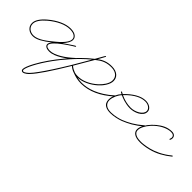

<svg xmlns="http://www.w3.org/2000/svg" viewBox="-12 -1056 2081 2081"><g transform="rotate(45 1029.0 -15.5)"><path d="M585.9 -146.5Q587.2 -143.9 587.2 -141.9Q587.2 -140.6 585.9 -138Q562.5 -116.5 531.6 -91.8Q500.7 -67.1 466.5 -45.9Q432.3 -24.7 396.5 -10.7Q360.7 3.3 326.8 3.3Q317.1 3.3 305 1.6Q293 0 282.2 -4.9Q271.5 -9.8 264.3 -18.2Q257.2 -26.7 257.2 -39.7Q257.2 -59.2 280.6 -87.9Q223.3 -41.7 174.2 -15Q125 11.7 84 11.7Q63.2 11.7 43.9 5.2Q24.7 -1.3 10.1 -13.7Q-4.6 -26 -13 -43.6Q-21.5 -61.2 -21.5 -84Q-21.5 -149.7 71 -228.5Q133.5 -281.2 197.6 -310.2Q261.7 -339.2 319 -339.2Q346.4 -339.2 368.5 -332.7Q369.8 -332.7 378.6 -329.4Q387.4 -326.2 397.5 -318.7Q407.6 -311.2 415.7 -299.2Q423.8 -287.1 423.8 -268.9Q423.8 -224 366.5 -164.1Q390 -179.7 411.8 -194.3Q433.6 -209 450.2 -220.1Q466.8 -231.1 477.2 -237.6Q487.6 -244.1 488.9 -244.1Q489.6 -244.8 491.5 -244.8Q497.4 -244.8 497.4 -238.9Q497.4 -237 490.6 -232.7Q483.7 -228.5 469.1 -219.7Q454.4 -210.9 432 -196Q409.5 -181 378.9 -158.9Q324.2 -119.1 296.5 -88.5Q268.9 -57.9 268.9 -39.1Q268.9 -29.9 275.1 -23.8Q281.2 -17.6 290 -14.3Q298.8 -11.1 308.6 -9.8Q318.4 -8.5 326.2 -8.5Q355.5 -8.5 387.7 -20.5Q419.9 -32.6 452.8 -52.1Q485.7 -71.6 517.6 -96.4Q549.5 -121.1 577.5 -147.1Q580.1 -148.4 581.4 -148.4Q584 -148.4 585.9 -146.5ZM84 0Q111.3 0 140 -11.4Q168.6 -22.8 196.9 -41Q225.3 -59.2 252.6 -80.7Q279.9 -102.2 304.7 -123Q337.2 -149.7 358.1 -171.9Q378.9 -194 391.3 -212.2Q403.6 -230.5 408.2 -244.5Q412.8 -258.5 412.8 -268.9Q412.8 -283.9 405.6 -293.9Q398.4 -304 389.6 -310.2Q380.9 -316.4 373.4 -319Q365.9 -321.6 365.2 -321.6Q343.8 -327.5 319 -327.5Q263.7 -327.5 201.8 -299.2Q140 -270.8 78.8 -219.4Q-9.8 -144.5 -9.8 -84Q-9.8 -64.5 -2.3 -48.8Q5.2 -33.2 17.9 -22.5Q30.6 -11.7 47.9 -5.9Q65.1 0 84 0Z M1179 -165.4Q1180.3 -162.8 1180.3 -161.5Q1180.3 -157.6 1178.4 -156.9Q1087.9 -75.5 999.3 -35.8Q910.8 3.9 820.3 5.2Q780.6 5.2 744.8 -2.9Q709 -11.1 684.2 -21.5Q666 -26.7 647.5 -36.8Q628.9 -46.9 613.9 -61.2Q524.7 87.2 458.7 184.9Q392.6 282.6 352.9 322.9Q352.2 324.2 345.4 331.1Q338.5 337.9 328.5 345.7Q318.4 353.5 306.3 359.7Q294.3 365.9 283.9 365.9Q272.1 365.9 266 358.7Q259.8 351.6 259.8 340.5Q259.8 323.6 271.8 292Q283.9 260.4 306.6 218.1Q343.1 150.4 392.6 79.8Q442.1 9.1 498.4 -57.6Q554.7 -124.3 615.2 -184.6Q675.8 -244.8 735 -291Q755.2 -326.2 766.9 -347Q778.6 -367.8 785.2 -379.2Q791.7 -390.6 794.3 -393.9Q796.9 -397.1 798.2 -397.1Q800.1 -397.1 802.1 -395.8Q804 -394.5 804 -391.3Q804 -391.9 803.4 -390.3Q802.7 -388.7 798.5 -380.9Q794.3 -373 785.2 -356.1Q776 -339.2 759.1 -309.2Q791 -335.3 831.7 -350.3Q872.4 -365.2 923.8 -365.2Q955.1 -365.2 978.8 -357.1Q1002.6 -349 1018.2 -335.3Q1033.9 -321.6 1041.7 -303.4Q1049.5 -285.2 1049.5 -265Q1049.5 -244.1 1041.7 -223Q1033.9 -201.8 1021.5 -182Q1009.1 -162.1 993.5 -143.9Q977.9 -125.7 961.6 -111.3Q938.2 -90.5 911.1 -72.6Q884.1 -54.7 855.8 -42Q827.5 -29.3 799.2 -22.1Q770.8 -15 744.8 -15Q761.7 -11.1 779.6 -8.8Q797.5 -6.5 819 -6.5Q852.2 -6.5 891.3 -13.7Q930.3 -20.8 974.6 -38.7Q1018.9 -56.6 1068 -87.2Q1117.2 -117.8 1170.6 -165.4Q1172.5 -167.3 1174.5 -167.3Q1175.8 -167.3 1176.8 -166.7Q1177.7 -166 1179 -165.4ZM344.4 315.1Q368.5 290.4 406.2 238.3Q444 186.2 492.8 111.3Q541.7 36.5 599 -58.3Q656.2 -153 719.4 -263.7Q669.3 -222.7 625.3 -179Q581.4 -135.4 544.3 -93.8Q507.2 -52.1 477.9 -15.3Q448.6 21.5 428.4 49.5Q390.6 101.6 361.3 148.1Q332 194.7 312.2 232.7Q292.3 270.8 281.9 298.5Q271.5 326.2 271.5 340.5Q271.5 345.7 274.4 349.9Q277.3 354.2 284.5 354.2Q291.7 354.2 300.5 349.6Q309.2 345.1 317.7 338.5Q326.2 332 333.3 325.5Q340.5 319 344.4 315.1ZM688.2 -32.6Q700.5 -29.3 712.6 -28Q724.6 -26.7 735.7 -26.7Q791 -26 848.3 -51.4Q905.6 -76.8 953.8 -120.4Q969.4 -134.1 984 -151Q998.7 -168 1010.4 -186.2Q1022.1 -204.4 1029.3 -224.3Q1036.5 -244.1 1036.5 -263.7Q1036.5 -279.9 1030.6 -295.9Q1024.7 -311.8 1011.7 -324.5Q998.7 -337.2 977.2 -345.4Q955.7 -353.5 923.8 -353.5Q886.1 -353.5 858.1 -346Q830.1 -338.5 808.9 -327.5Q787.8 -316.4 772.1 -304.4Q756.5 -292.3 744.1 -283.2Q719.4 -240.2 686.8 -185.9Q654.3 -131.5 620.4 -71.6Q634.1 -57.9 653.6 -47.9Q673.2 -37.8 688.2 -32.6Z M1193.4 -8.5Q1170.6 -20.8 1161.1 -41Q1151.7 -61.2 1151.7 -85.3Q1151.7 -104.2 1156.6 -124.3Q1161.5 -144.5 1169.9 -163.1Q1178.4 -181.6 1188.8 -197.6Q1199.2 -213.5 1210.3 -225.3Q1199.9 -230.5 1195 -233.1Q1190.1 -235.7 1188.8 -237.3Q1187.5 -238.9 1187.8 -239.6Q1188.2 -240.2 1188.2 -241.5Q1188.2 -247.4 1194 -247.4Q1196.6 -247.4 1196 -247.7Q1195.3 -248 1196 -247.1Q1196.6 -246.1 1200.8 -243.5Q1205.1 -240.9 1218.7 -234.4Q1273.4 -293 1333 -327.5Q1392.6 -362 1447.9 -362Q1466.8 -362 1484.4 -356.8Q1502 -351.6 1515.6 -342.1Q1529.3 -332.7 1537.4 -319.3Q1545.6 -306 1545.6 -289.7Q1545.6 -262.4 1529 -241.5Q1512.4 -220.7 1488 -207Q1463.5 -193.4 1435.5 -186.5Q1407.6 -179.7 1384.1 -179.7Q1355.5 -179.7 1329.4 -184.6Q1303.4 -189.5 1282.2 -195.6Q1261.1 -201.8 1245.4 -208.7Q1229.8 -215.5 1221.4 -219.4Q1211.6 -210.3 1201.2 -195Q1190.8 -179.7 1182.6 -161.8Q1174.5 -143.9 1168.9 -124Q1163.4 -104.2 1163.4 -85.3Q1163.4 -48.2 1189.1 -26Q1214.8 -3.9 1268.9 -3.9Q1289.7 -3.9 1311.2 -6.8Q1332.7 -9.8 1352.2 -14Q1371.7 -18.2 1387.4 -23.1Q1403 -28 1412.8 -31.9Q1438.8 -42.3 1463.9 -54.4Q1488.9 -66.4 1514.6 -81.4Q1540.4 -96.4 1567.7 -116.2Q1595.1 -136.1 1626.3 -162.8Q1628.9 -164.1 1630.2 -164.1Q1632.2 -164.1 1634.1 -162.8Q1636.1 -161.5 1636.1 -158.2Q1636.1 -155.6 1634.1 -153.6Q1602.2 -126.3 1574.2 -106.4Q1546.2 -86.6 1520.2 -71.3Q1494.1 -56 1468.7 -44.3Q1443.4 -32.6 1416.7 -21.5Q1402.3 -16.3 1384.8 -11.1Q1367.2 -5.9 1348 -2Q1328.8 2 1308.6 4.6Q1288.4 7.2 1268.9 7.2Q1248 7.2 1228.5 3.6Q1209 0 1193.4 -8.5ZM1246.7 -220.7Q1257.2 -216.1 1271.8 -210.9Q1286.5 -205.7 1304 -201.5Q1321.6 -197.3 1341.8 -194.3Q1362 -191.4 1382.8 -191.4Q1409.5 -191.4 1436.2 -199.2Q1462.9 -207 1484.4 -220.1Q1505.9 -233.1 1519.5 -251Q1533.2 -268.9 1533.2 -288.4Q1533.2 -302.1 1526.4 -313.5Q1519.5 -324.9 1507.8 -333.3Q1496.1 -341.8 1480.8 -346.4Q1465.5 -350.9 1449.2 -350.9Q1428.4 -350.9 1404 -345.1Q1379.6 -339.2 1351.9 -325.2Q1324.2 -311.2 1293.3 -287.8Q1262.4 -264.3 1229.2 -228.5Z M1720.7 3.3Q1660.8 3.3 1629.2 -17.3Q1597.7 -37.8 1597.7 -74.9Q1597.7 -107.4 1619.5 -146.2Q1641.3 -184.9 1675.5 -220.7Q1709.6 -256.5 1751 -283.5Q1792.3 -310.5 1831.4 -319.7Q1845.7 -322.9 1858.1 -324.5Q1870.4 -326.2 1880.9 -326.2Q1910.2 -326.2 1925.1 -312.5Q1940.1 -298.8 1940.1 -278Q1940.1 -266.9 1936.5 -255.9Q1932.9 -244.8 1927.7 -244.8Q1921.9 -244.8 1921.9 -250Q1921.9 -254.6 1925.1 -261.7Q1928.4 -268.9 1928.4 -277.3Q1928.4 -294.3 1916.3 -304.4Q1904.3 -314.5 1879.6 -314.5Q1856.8 -314.5 1830.7 -307Q1804.7 -299.5 1778 -285.5Q1751.3 -271.5 1724.9 -251Q1698.6 -230.5 1675.1 -204.4Q1643.9 -169.3 1627 -135.4Q1610 -101.6 1610 -74.9Q1610 -52.7 1622.1 -39.4Q1634.1 -26 1651.4 -19.2Q1668.6 -12.4 1687.8 -10.4Q1707 -8.5 1721.4 -8.5Q1730.5 -8.5 1736.3 -8.8Q1742.2 -9.1 1742.8 -9.1Q1742.8 -9.1 1751 -9.8Q1759.1 -10.4 1773.1 -12.4Q1787.1 -14.3 1806 -17.6Q1824.9 -20.8 1847 -26.7Q1867.8 -31.9 1893.9 -41.3Q1919.9 -50.8 1948.6 -64.8Q1977.2 -78.8 2007.8 -98.3Q2038.4 -117.8 2069 -143.2Q2071.6 -144.5 2072.9 -144.5Q2078.8 -144.5 2078.8 -138.7Q2078.8 -134.8 2076.8 -134.1Q2026.7 -93.1 1969.1 -61.8Q1911.5 -30.6 1849.6 -15Q1805.3 -3.9 1776 -0.7Q1746.7 2.6 1743.5 2.6Q1742.2 2.6 1736 2.9Q1729.8 3.3 1720.7 3.3Z"/></g></svg>

Font: League Script
Style: League Script
Weight: 400
Foundry: Haley Fiege
Version: Version 1.001